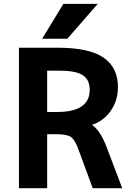

<svg xmlns="http://www.w3.org/2000/svg" viewBox="-20 -982 690 1004"><path d="M226.6 -280.3V2H79.1V-732.4H282.2Q446.3 -732.4 521.5 -680.7Q596.7 -628.9 596.7 -526.4Q596.7 -455.1 557.6 -400.4Q520.5 -348.6 460.9 -329.1Q503.9 -300.8 537.1 -213.9L619.1 2H464.8L387.7 -207Q371.1 -252 350.1 -266.1Q329.1 -280.3 275.4 -280.3ZM311.5 -961.9H491.2L332 -779.3H200.2ZM292 -612.3H226.6V-396.5H279.3Q449.2 -396.5 449.2 -512.7Q449.2 -564.5 413.6 -588.4Q377.9 -612.3 292 -612.3Z"/></svg>

Font: Nasu
Style: Bold
Weight: 700
Designer: Ryoko NISHIZUKA (kana &amp; ideographs); Paul D. Hunt (Latin, Greek &amp; Cyrillic); Wenlong ZHANG (bopomofo); Sandoll C
Version: Version 2014.1215